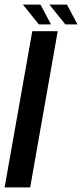

<svg xmlns="http://www.w3.org/2000/svg" viewBox="-22 -810 355 830"><path d="M-2 0 117.5 -675H227.5L108.5 0ZM260.5 -704.5 191.5 -790H267.5L313 -704.5ZM146 -704.5 77 -790H153L198.5 -704.5Z"/></svg>

Font: Anybody Medium
Style: Italic
Weight: 500
Italic angle: -10°
Designer: Tyler Finck
Foundry: Etcetera Type Company
Version: Version 1.010; ttfautohint (v1.8.3) -l 8 -r 50 -G 200 -x 14 